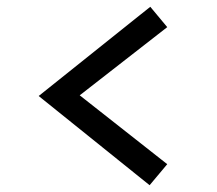

<svg xmlns="http://www.w3.org/2000/svg" viewBox="-20 -631 640 566"><path d="M421 -85 94 -348 423 -611 473 -551 215 -350 473 -147Z"/></svg>

Font: Red Hat Display SemiBold
Style: Regular
Weight: 600
Designer: Pentagram, MCKL
Foundry: Pentagram, MCKL
Version: Version 1.023